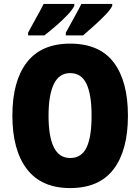

<svg xmlns="http://www.w3.org/2000/svg" viewBox="-20 -947 714 977"><path d="M631 -358Q631 -182 558 -86Q485 10 337 10Q191 10 117 -86.5Q43 -183 43 -359Q43 -534 116.5 -629.5Q190 -725 337 -725Q486 -725 558.5 -629.5Q631 -534 631 -358ZM227 -358Q227 -252 254 -197.5Q281 -143 337 -143Q395 -143 420.5 -196.5Q446 -250 446 -358Q446 -466 420 -520.5Q394 -575 337 -575Q281 -575 254 -519.5Q227 -464 227 -358ZM551 -917Q542 -898 515.5 -870.5Q489 -843 457.5 -815Q426 -787 403 -767H315V-781Q340 -827 361.5 -865.5Q383 -904 394 -927H551ZM358 -917Q349 -898 323 -870.5Q297 -843 265 -815.5Q233 -788 206 -767H123V-781Q148 -828 169.5 -866Q191 -904 202 -927H358Z"/></svg>

Font: Noto Sans Gujarati Condensed Black
Style: Regular
Weight: 900
Width: 3
Designer: Jelle Bosma - Monotype Design Team, Universal Thirst
Foundry: Monotype Imaging Inc.
Version: Version 2.106; ttfautohint (v1.8.4.7-5d5b)